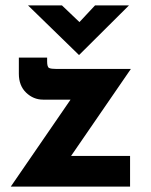

<svg xmlns="http://www.w3.org/2000/svg" viewBox="-20 -693 562 713"><path d="M140 -323Q104 -323 77 -349Q50 -375 50 -419V-479H155V-465Q155 -444 162.5 -440.5Q170 -437 189 -437H466L244 -114H463V0H20L242 -323ZM210 -673 275 -611 333 -673H459L274 -489H273L84 -673Z"/></svg>

Font: Reem Kufi
Style: Bold
Weight: 700
Designer: Khaled Hosny
Version: Version 1.001